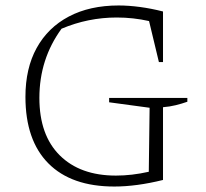

<svg xmlns="http://www.w3.org/2000/svg" viewBox="-20 -675 754 702"><path d="M398 7Q241 7 157 -77.5Q73 -162 73 -321Q73 -425 114 -499.5Q155 -574 231.5 -614.5Q308 -655 414 -655Q450 -655 491.5 -649.5Q533 -644 576 -633V-448H561L525 -598Q467 -611 407 -611Q302 -611 205 -570Q124 -459 124 -317Q124 -181 198.5 -107Q273 -33 404 -33Q462 -33 524 -47L527 -281L379 -301V-317H665V-303Q645 -296 623 -290.5Q601 -285 576 -283V-17Q479 7 398 7Z"/></svg>

Font: Piazzolla ExtraLight
Style: Regular
Weight: 200
Designer: Juan Pablo del Peral
Foundry: Huerta Tipografica
Version: Version 1.330